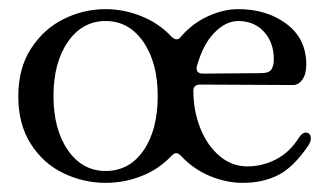

<svg xmlns="http://www.w3.org/2000/svg" viewBox="-20 -400 720 420"><path d="M211 -380Q251 -380 289.5 -364.5Q328 -349 355 -320Q361 -314 366 -314Q372 -314 376 -320Q401 -349 435 -364.5Q469 -380 501 -380Q564 -380 607 -347.5Q650 -315 650 -259Q650 -238 641.5 -226Q633 -214 621 -214L418 -215Q403 -215 403 -201Q403 -158 418 -120Q433 -82 460 -59Q487 -36 521 -36Q554 -36 584 -51.5Q614 -67 634 -99Q641 -110 649 -110Q654 -110 657 -106.5Q660 -103 660 -97Q660 -90 654 -81Q622 -34 588.5 -17Q555 0 511 0Q475 0 439 -15Q403 -30 376 -59Q370 -65 366 -65Q361 -65 356 -60Q328 -30 290 -15Q252 0 211 0Q163 0 119 -21Q75 -42 47.5 -85Q20 -128 20 -189Q20 -251 48 -294Q76 -337 119.5 -358.5Q163 -380 211 -380ZM211 -26Q263 -26 294 -71Q325 -116 325 -190Q325 -263 293.5 -308.5Q262 -354 211 -354Q160 -354 128.5 -308.5Q97 -263 97 -190Q97 -117 128.5 -71.5Q160 -26 211 -26ZM410 -251Q410 -239 424 -239L551 -240Q569 -240 574 -248.5Q579 -257 579 -270Q579 -307 557.5 -330.5Q536 -354 501 -354Q474 -354 449 -328.5Q424 -303 411 -256Q410 -254 410 -251Z"/></svg>

Font: Hina Mincho
Style: Regular
Weight: 400
Designer: satsuyako
Foundry: satsuyako
Version: Version 1.100